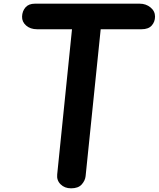

<svg xmlns="http://www.w3.org/2000/svg" viewBox="-20 -1024 863 1044"><path d="M366.5 0Q331.5 0 309.5 -21.8Q287.5 -43.5 291 -75.5L371.5 -865H181.5Q145 -865 122 -885.2Q99 -905.5 100 -934Q101 -963.5 118.5 -983.8Q136 -1004 170 -1004H739.5Q773.5 -1004 798.2 -983.8Q823 -963.5 823 -934Q823 -905.5 805 -885.2Q787 -865 750 -865H527.5L445.5 -66.5Q443 -42 424.2 -21Q405.5 0 366.5 0Z"/></svg>

Font: Edu SA Hand
Style: Regular
Weight: 400
Designer: Tina and Corey Anderson, Eben Sorkin, Mirko Velimirovic
Foundry: Google for Education
Version: Version 2.000